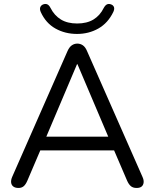

<svg xmlns="http://www.w3.org/2000/svg" viewBox="-20 -929 769 956"><path d="M72.3 6.9Q55.8 6.9 46.3 -0.3Q36.8 -7.6 35.4 -20.3Q34 -33 40.8 -48.6L316.5 -675.4Q325.3 -694.9 337.7 -703.4Q350.1 -711.9 365 -711.9Q380.1 -711.9 392.5 -703.4Q404.9 -694.9 413.1 -675.4L689.3 -48.6Q696.6 -33 695.1 -20.1Q693.7 -7.2 685 -0.1Q676.3 6.9 660.2 6.9Q641.8 6.9 631 -2.6Q620.3 -12.1 612.6 -30L539.1 -201.2L578.8 -180H149.3L189.6 -201.2L116.5 -30Q108.3 -10.6 98 -1.8Q87.7 6.9 72.3 6.9ZM363.6 -609.5 202.9 -230.3 179 -248.6H549.1L526.7 -230.3L365.6 -609.5ZM363.6 -760Q304.1 -760 256.1 -786.9Q208.1 -813.8 183 -868.9Q176.6 -883.7 180.7 -893.5Q184.9 -903.4 195.6 -907.3Q207.4 -911.3 216 -907.1Q224.6 -903 231.4 -889.7Q250.5 -851.9 283.2 -831.9Q315.8 -812 364 -812Q412.8 -812 445.5 -831.9Q478.1 -851.9 496.7 -889.7Q504 -903 512.6 -907.1Q521.2 -911.3 532.5 -907.3Q543.7 -903.4 547.4 -893.8Q551 -884.2 544.2 -869.4Q517.6 -814.2 469.9 -787.1Q422.1 -760 363.6 -760Z"/></svg>

Font: Nunito ExtraLight
Style: Regular
Weight: 200
Designer: Vernon Adams
Foundry: Vernon Adams
Version: Version 3.602